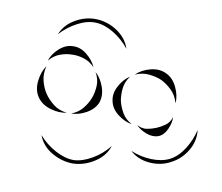

<svg xmlns="http://www.w3.org/2000/svg" viewBox="-55 -951 631 545"><g transform="rotate(10 260.0 -678.5)"><path d="M81 -825Q93 -854 122 -870.5Q151 -887 182 -886Q214 -885 242 -866.5Q270 -848 280 -818Q260 -843 233.5 -859Q207 -875 182 -876Q157 -877 129.5 -862.5Q102 -848 81 -825ZM66 -746Q72 -766 90.5 -782.5Q109 -799 130 -799Q151 -800 170 -784.5Q189 -769 197 -750Q183 -765 165 -770.5Q147 -776 131 -775Q114 -775 96.5 -768.5Q79 -762 66 -746ZM316 -750Q332 -766 357.5 -772.5Q383 -779 403 -769Q423 -760 434.5 -736Q446 -712 444 -690Q438 -712 423.5 -726Q409 -740 393 -748Q377 -755 356.5 -757Q336 -759 316 -750ZM332 -610Q311 -613 291 -628.5Q271 -644 267 -665Q262 -686 274 -708.5Q286 -731 304 -742Q291 -725 289 -706Q287 -687 290 -670Q294 -653 303.5 -636.5Q313 -620 332 -610ZM205 -738Q221 -724 229.5 -700Q238 -676 231 -655Q223 -635 201 -622.5Q179 -610 157 -610Q177 -617 189.5 -632.5Q202 -648 208 -664Q214 -680 215 -699.5Q216 -719 205 -738ZM145 -610Q123 -605 97.5 -612.5Q72 -620 59 -639Q46 -658 49 -685Q52 -712 65 -730Q59 -708 64 -688Q69 -668 79 -653Q89 -638 105.5 -625Q122 -612 145 -610ZM444 -650Q445 -634 436.5 -615Q428 -596 413 -590Q397 -584 378 -591Q359 -598 348 -610Q363 -602 377 -604.5Q391 -607 403 -612Q415 -617 427 -625.5Q439 -634 444 -650ZM519 -626Q523 -595 506 -566.5Q489 -538 461 -524Q434 -509 400.5 -511.5Q367 -514 344 -535Q373 -523 403.5 -522Q434 -521 456 -532Q479 -544 495.5 -570Q512 -596 519 -626ZM287 -539Q277 -509 248 -490.5Q219 -472 187 -471Q155 -471 125.5 -488Q96 -505 85 -535Q106 -511 134 -496Q162 -481 187 -481Q212 -482 239.5 -498Q267 -514 287 -539Z"/></g></svg>

Font: Rubik Puddles
Style: Regular
Weight: 400
Designer: Hubert and Fischer, NaN
Foundry: Hubert and Fischer, NaN
Version: Version 2.200